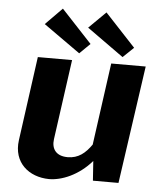

<svg xmlns="http://www.w3.org/2000/svg" viewBox="-54 -803 721 860"><g transform="rotate(5 306.5 -373.0)"><path d="M198 10C255 10 330 -20 389 -88L395 0H510L586 -530H431L380 -161C352 -121 321 -95 273 -95C221 -95 199 -126 205 -170L255 -530H101L49 -152C35 -50 108 9 198 10ZM119 -680 284 -563 331 -609 194 -756ZM314 -681 479 -563 527 -609 390 -756Z"/></g></svg>

Font: Cheyenne Sans
Style: Bold Italic
Weight: 700
Italic angle: -8.13011°
Designer: The Public Sans project authors (U.S. Web Design System), Libre Franklin designed by Pablo Impallari and Rodrigo Fuenzal
Foundry: The Cheyenne Sans Project Authors
Version: Version 2.007